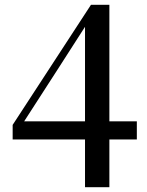

<svg xmlns="http://www.w3.org/2000/svg" viewBox="-20 -767 617 804"><path d="M336 17V-208V-224V-676H322L358 -689L218 -471L67 -237L76 -274V-259H553V-183H33V-244L361 -747H438V17Z"/></svg>

Font: Noto Serif TC SemiBold
Style: Regular
Weight: 600
Version: Version 2.002-H1;hotconv 1.1.0;makeotfexe 2.6.0